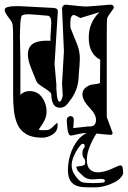

<svg xmlns="http://www.w3.org/2000/svg" viewBox="-20 -587 546 820"><path d="M160 1Q117 1 91.5 -14.5Q66 -30 54.5 -56Q43 -82 39.5 -114.5Q36 -147 36 -182V-432Q36 -483 31 -491Q25 -502 18 -510.5Q11 -519 6 -528Q2 -534 1 -538.5Q0 -543 0 -546Q0 -564 79 -560L211 -553Q228 -551 227 -538L213 -314L221 -223Q220 -215 221 -204Q222 -193 223 -180Q226 -153 234 -153Q243 -153 248 -179L245 -230L253 -368L245 -551Q245 -557 249.5 -562Q254 -567 261 -567Q298 -563 319.5 -561Q341 -559 346 -559Q351 -559 377 -561Q403 -563 449 -567H452Q466 -567 466 -554Q466 -552 465 -551Q440 -517 438 -510Q437 -507 436.5 -489Q436 -471 436 -438V-87L459 -25Q462 -18 460 -15Q457 -11 452 -11Q442 -12 428.5 -13Q415 -14 398 -16Q374 -19 354 -19Q333 -19 310 -13.5Q287 -8 283 -8Q270 -8 267 -46Q266 -57 265.5 -66Q265 -75 266 -81Q272 -91 281 -91Q296 -91 295 -72L293 -40L357 -47Q390 -44 390 -75Q390 -98 366 -123Q332 -158 332 -184Q332 -212 368 -225Q377 -226 387 -227.5Q397 -229 407 -232L408 -332Q359 -357 359 -426Q359 -492 405 -535L323 -510Q300 -523 295 -523Q277 -523 281 -468Q288 -450 295.5 -432Q303 -414 310 -396Q321 -368 321 -337Q321 -324 319.5 -306Q318 -288 316 -265Q316 -213 288 -170Q279 -157 271.5 -147.5Q264 -138 257 -133Q248 -127 235 -127Q200 -127 199 -185Q199 -192 171 -210Q140 -229 136 -239Q120 -277 109.5 -305Q99 -333 99 -354Q99 -393 132 -406Q142 -410 158 -412Q174 -414 196 -413Q195 -421 195.5 -430.5Q196 -440 197 -453L199 -489Q199 -519 183 -520Q113 -526 104 -526Q78 -526 73 -520Q67 -511 66 -466Q66 -459 65.5 -449.5Q65 -440 65 -430Q65 -420 65.5 -408.5Q66 -397 66 -384L67 -338V-182Q83 -198 106 -198Q141 -198 160 -170.5Q179 -143 179 -111Q179 -85 163 -60L146 -35Q146 -31 160 -31Q182 -31 185 -32Q193 -34 202 -42Q211 -50 222 -61Q223 -62 224 -62Q226 -62 226 -51Q226 -26 204.5 -12.5Q183 1 160 1ZM351 213Q307 213 288.5 194.5Q270 176 270 140Q270 106 280.5 72.5Q291 39 311 13Q331 -13 361 -23Q364 -25 367.5 -25Q371 -25 374 -25Q385 -25 394 -20Q375 9 363 39Q351 69 351 95Q351 124 364 136.5Q377 149 398 149Q422 149 455 135Q472 127 480.5 123.5Q489 120 490 120Q502 117 504 130Q506 143 506 151Q506 161 492 175.5Q478 190 442 203Q413 213 388.5 213Q364 213 351 213ZM380 195Q394 195 406.5 194Q419 193 425 192Q428 187 428 184Q428 177 410 177Q403 177 394 178Q385 179 375 179Q351 179 337.5 167Q324 155 316 147Q309 139 307 131.5Q305 124 309 124Q314 124 326.5 122Q339 120 342 115Q344 111 344 106Q344 94 338 88Q332 82 332 66Q332 53 338 46Q342 42 342 36Q342 31 338.5 28.5Q335 26 330 28Q325 30 314 45.5Q303 61 294.5 81.5Q286 102 286 119Q286 142 301.5 163.5Q317 185 328 190Q335 193 349.5 194Q364 195 380 195Z"/></svg>

Font: Moo Lah Lah
Style: Regular
Weight: 400
Designer: Robert E. Leuschke
Foundry: Robert E. Leuschke
Version: Version 1.010; ttfautohint (v1.8.3)